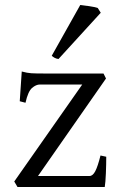

<svg xmlns="http://www.w3.org/2000/svg" viewBox="-20 -748 465 768"><path d="M405 -121Q405 -91 403.5 -54.5Q402 -18 399 0H50L37 -22L309 -410H140Q124 -410 108 -396Q92 -382 82 -337L59 -343L67 -462Q89 -456 105.5 -455Q122 -454 153 -454H394L404 -434L132 -44H338Q351 -44 361 -63Q371 -82 382 -126ZM214 -512Q205 -513 198 -517Q191 -521 187 -525L301 -728Q312 -727 336 -723.5Q360 -720 371 -716L383 -697Z"/></svg>

Font: ChillKai
Style: Regular
Weight: 400
Designer: ChillType
Foundry: 寒蝉字型
Version: Version 2.000